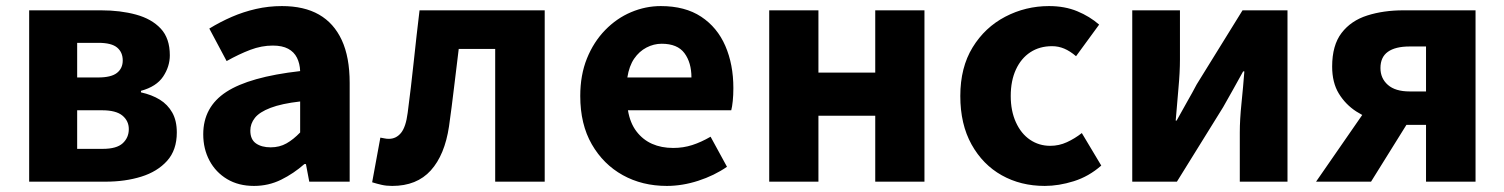

<svg xmlns="http://www.w3.org/2000/svg" viewBox="-20 -598 4951 632"><path d="M76 0V-564H313Q376 -564 427.5 -550Q479 -536 509 -504Q539 -472 539 -416Q539 -379 517 -346Q495 -313 444 -299V-294Q480 -286 506 -270Q532 -254 547 -227.5Q562 -201 562 -162Q562 -104 530 -68.5Q498 -33 445 -16.5Q392 0 327 0ZM234 -343H303Q346 -343 365 -358Q384 -373 384 -399Q384 -426 365.5 -441.5Q347 -457 304 -457H234ZM234 -108H318Q364 -108 384 -126.5Q404 -145 404 -173Q404 -200 383 -217.5Q362 -235 316 -235H234Z M816 14Q765 14 727.5 -8.5Q690 -31 669.5 -69.5Q649 -108 649 -156Q649 -246 725 -295.5Q801 -345 968 -364Q967 -389 957.5 -408Q948 -427 928.5 -437.5Q909 -448 878 -448Q841 -448 804 -434Q767 -420 726 -397L669 -504Q705 -526 743 -542.5Q781 -559 822.5 -568.5Q864 -578 908 -578Q981 -578 1030 -550Q1079 -522 1105 -466Q1131 -410 1131 -325V0H998L987 -58H982Q947 -27 905.5 -6.5Q864 14 816 14ZM871 -113Q900 -113 923 -126Q946 -139 968 -162V-264Q907 -257 870.5 -243Q834 -229 819 -210Q804 -191 804 -168Q804 -139 822.5 -126Q841 -113 871 -113Z M1271 14Q1252 14 1236.5 10.5Q1221 7 1205 2L1232 -145Q1239 -144 1245.5 -142.5Q1252 -141 1260 -141Q1284 -141 1300 -160.5Q1316 -180 1322 -227Q1333 -311 1342 -396Q1351 -481 1361 -564H1773V0H1610V-437H1490Q1482 -373 1474.5 -309.5Q1467 -246 1458 -182Q1444 -88 1398 -37Q1352 14 1271 14Z M2175 14Q2094 14 2030 -21.5Q1966 -57 1928 -123Q1890 -189 1890 -282Q1890 -351 1912 -405.5Q1934 -460 1972 -499Q2010 -538 2057.5 -558Q2105 -578 2155 -578Q2235 -578 2288 -543Q2341 -508 2367.5 -447Q2394 -386 2394 -308Q2394 -285 2392 -265.5Q2390 -246 2387 -235H2047Q2054 -193 2075 -165.5Q2096 -138 2126.5 -124.5Q2157 -111 2196 -111Q2229 -111 2258.5 -120.5Q2288 -130 2319 -148L2373 -49Q2331 -20 2278.5 -3Q2226 14 2175 14ZM2045 -343H2256Q2256 -392 2233 -423Q2210 -454 2158 -454Q2132 -454 2108 -441.5Q2084 -429 2067.5 -405Q2051 -381 2045 -343Z M2512 0V-564H2674V-359H2861V-564H3023V0H2861V-217H2674V0Z M3419 14Q3340 14 3277.5 -21Q3215 -56 3178 -122.5Q3141 -189 3141 -282Q3141 -376 3181.5 -442Q3222 -508 3289 -543Q3356 -578 3433 -578Q3485 -578 3526 -561Q3567 -544 3598 -517L3522 -413Q3502 -430 3483 -438Q3464 -446 3443 -446Q3402 -446 3371.5 -426Q3341 -406 3324 -369Q3307 -332 3307 -282Q3307 -233 3324 -195.5Q3341 -158 3370.5 -138Q3400 -118 3437 -118Q3466 -118 3492 -130Q3518 -142 3541 -160L3605 -53Q3564 -17 3514.5 -1.5Q3465 14 3419 14Z M3707 0V-564H3864V-402Q3864 -360 3859 -306.5Q3854 -253 3850 -201H3853Q3867 -227 3886.5 -261Q3906 -295 3919 -320L4070 -564H4218V0H4061V-162Q4061 -204 4066.5 -257.5Q4072 -311 4076 -363H4072Q4058 -338 4039 -303.5Q4020 -269 4006 -245L3854 0Z M4674 0V-187H4609Q4567 -187 4523.5 -197.5Q4480 -208 4444.5 -231Q4409 -254 4387 -290Q4365 -326 4365 -379Q4365 -449 4396 -489.5Q4427 -530 4480.5 -547Q4534 -564 4599 -564H4837V0ZM4620 -297H4674V-445H4620Q4573 -445 4548.5 -427.5Q4524 -410 4524 -374Q4524 -340 4548.5 -318.5Q4573 -297 4620 -297ZM4312 0 4501 -273 4635 -228 4493 0Z"/></svg>

Font: Noto Sans JP ExtraBold
Style: Regular
Weight: 800
Designer: Ryoko NISHIZUKA  (kana, bopomofo & ideographs); Paul D. Hunt (Latin, Greek & Cyrillic); Sandoll Communications , Soo-you
Foundry: Adobe
Version: Version 2.004-H2;hotconv 1.0.118;makeotfexe 2.5.65603